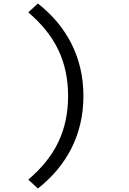

<svg xmlns="http://www.w3.org/2000/svg" viewBox="-20 -874 740 1100"><path d="M142 155 197 206C359 79 458 -99 458 -324C458 -549 359 -727 197 -854L142 -803C298 -671 370 -519 370 -324C370 -129 298 23 142 155Z"/></svg>

Font: Kawkab Mono Light
Style: Bold
Weight: 400
Monospace: yes
Designer: Abdullah Arif
Foundry: Abdullah Arif
Version: Version 1.000;PS 000.500;hotconv 1.0.88;makeotf.lib2.5.64775